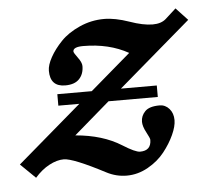

<svg xmlns="http://www.w3.org/2000/svg" viewBox="-98 -497 618 570"><g transform="rotate(-5 211.5 -212.0)"><path d="M73.2 -195.3V-229.5H175.8L296.4 -333Q238.8 -365.2 162.1 -365.2Q131.8 -365.2 131.8 -351.6Q131.8 -347.7 143.3 -332.3Q154.8 -316.9 154.8 -306.2Q154.8 -282.7 141.1 -268.1Q127.4 -253.4 99.1 -253.4Q54.2 -253.4 54.2 -300.8Q54.2 -317.9 66.9 -340.8Q79.6 -363.8 101.1 -386.2Q122.6 -408.7 157.5 -424.3Q192.4 -439.9 231 -439.9Q263.2 -439.9 305.2 -425.3Q345.2 -411.1 373.5 -411.1Q398.9 -411.1 413.1 -423.8L444.8 -452.6L479.5 -415.5L262.7 -229.5H369.6V-195.3H222.7L115.7 -103Q196.8 -96.2 252 -61.5Q289.1 -38.1 303.2 -38.1Q336.4 -38.1 336.4 -70.8Q336.4 -75.2 326.4 -93.8Q316.4 -112.3 316.4 -126Q316.4 -143.6 329.1 -156.7Q341.8 -169.9 372.6 -169.9Q389.6 -169.9 401.4 -156.5Q413.1 -143.1 413.1 -122.6Q413.1 -104 401.6 -78.9Q390.1 -53.7 370.8 -29.3Q351.6 -4.9 321.3 12.2Q291 29.3 257.8 29.3Q226.6 29.3 198.2 14.6Q103 -35.2 75.2 -35.2Q54.7 -35.2 31.7 -22.9Q8.8 -10.7 -11.2 12.2L-55.7 -31.2L135.7 -195.3Z"/></g></svg>

Font: Elstob ExtraBold
Style: Italic
Weight: 800
Italic angle: -20°
Designer: Peter S. Baker
Version: Version 1.015